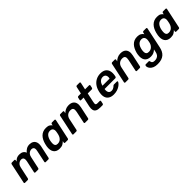

<svg xmlns="http://www.w3.org/2000/svg" viewBox="370 -2359 4227 4227"><g transform="rotate(-45 2484.0 -245.0)"><path d="M28 0Q18 0 12.5 -7Q7 -14 9 -24L109 -496Q111 -506 119.5 -513Q128 -520 138 -520H216Q226 -520 231 -513Q236 -506 234 -496L227 -462Q246 -481 266.5 -496.5Q287 -512 314 -521Q341 -530 377 -530Q435 -530 472.5 -506.5Q510 -483 523 -441Q555 -481 597 -505.5Q639 -530 695 -530Q749 -530 788.5 -506Q828 -482 844 -433.5Q860 -385 845 -311L783 -24Q781 -14 773 -7Q765 0 755 0H673Q663 0 657.5 -7Q652 -14 654 -24L713 -303Q723 -348 717 -374.5Q711 -401 692.5 -412Q674 -423 648 -423Q625 -423 599.5 -412Q574 -401 552.5 -374.5Q531 -348 522 -303L462 -24Q460 -14 452 -7Q444 0 434 0H352Q342 0 336 -7Q330 -14 332 -24L392 -303Q401 -348 394.5 -374.5Q388 -401 370 -412Q352 -423 326 -423Q304 -423 278 -411.5Q252 -400 230.5 -374Q209 -348 200 -303L140 -24Q138 -14 130 -7Q122 0 112 0Z M1102 10Q1050 10 1014 -7.5Q978 -25 957.5 -57Q937 -89 931 -132.5Q925 -176 933 -228Q937 -246 940 -260.5Q943 -275 947 -293Q960 -343 981.5 -386Q1003 -429 1034.5 -461.5Q1066 -494 1108.5 -512Q1151 -530 1206 -530Q1268 -530 1300.5 -510.5Q1333 -491 1351 -463L1358 -496Q1360 -506 1368 -513Q1376 -520 1386 -520H1465Q1475 -520 1481 -513Q1487 -506 1485 -496L1384 -24Q1382 -14 1374 -7Q1366 0 1356 0H1277Q1266 0 1260.5 -7Q1255 -14 1257 -24L1265 -61Q1235 -30 1199 -10Q1163 10 1102 10ZM1147 -97Q1189 -97 1219 -116Q1249 -135 1267.5 -164.5Q1286 -194 1294 -225Q1299 -243 1303 -263.5Q1307 -284 1310 -302Q1316 -332 1311 -359.5Q1306 -387 1285.5 -405Q1265 -423 1224 -423Q1185 -423 1157.5 -404.5Q1130 -386 1112 -356Q1094 -326 1083 -290Q1079 -275 1076 -260Q1073 -245 1071 -230Q1066 -194 1068.5 -164Q1071 -134 1089.5 -115.5Q1108 -97 1147 -97Z M1537 0Q1527 0 1521.5 -7Q1516 -14 1518 -24L1618 -496Q1620 -506 1628.5 -513Q1637 -520 1647 -520H1729Q1739 -520 1744 -513Q1749 -506 1747 -496L1738 -455Q1770 -487 1813.5 -508.5Q1857 -530 1912 -530Q1980 -530 2021 -502.5Q2062 -475 2075.5 -425Q2089 -375 2074 -305L2014 -24Q2012 -14 2004 -7Q1996 0 1985 0H1897Q1887 0 1881.5 -7Q1876 -14 1878 -24L1936 -299Q1949 -360 1933.5 -391.5Q1918 -423 1860 -423Q1803 -423 1763.5 -390Q1724 -357 1711 -299L1653 -24Q1651 -14 1643 -7Q1635 0 1625 0Z M2370 0Q2302 0 2264 -21Q2226 -42 2215 -83.5Q2204 -125 2217 -187L2266 -414H2187Q2177 -414 2171.5 -421Q2166 -428 2168 -439L2180 -496Q2182 -506 2190.5 -513Q2199 -520 2210 -520H2288L2324 -686Q2326 -696 2334 -703Q2342 -710 2352 -710H2433Q2444 -710 2449.5 -703Q2455 -696 2453 -686L2417 -520H2542Q2552 -520 2557.5 -513Q2563 -506 2561 -496L2549 -439Q2547 -428 2538.5 -421Q2530 -414 2520 -414H2395L2349 -197Q2343 -170 2342.5 -150.5Q2342 -131 2353 -120.5Q2364 -110 2392 -110H2464Q2475 -110 2480 -103Q2485 -96 2483 -86L2470 -24Q2468 -14 2460 -7Q2452 0 2441 0Z M2788 10Q2715 10 2666.5 -19Q2618 -48 2599.5 -103Q2581 -158 2594 -236Q2596 -246 2599 -261.5Q2602 -277 2605 -286Q2625 -362 2667 -416.5Q2709 -471 2769.5 -500.5Q2830 -530 2903 -530Q2984 -530 3031 -496.5Q3078 -463 3093.5 -403.5Q3109 -344 3094 -266L3089 -245Q3087 -235 3078.5 -228Q3070 -221 3059 -221H2727Q2727 -221 2726.5 -218Q2726 -215 2725 -213Q2720 -178 2726 -148.5Q2732 -119 2752.5 -101Q2773 -83 2807 -83Q2835 -83 2856 -91.5Q2877 -100 2890.5 -111Q2904 -122 2911 -129Q2923 -141 2929 -143.5Q2935 -146 2946 -146H3033Q3042 -146 3047 -140Q3052 -134 3050 -125Q3045 -109 3025 -86Q3005 -63 2971 -41Q2937 -19 2890.5 -4.5Q2844 10 2788 10ZM2745 -305H2966L2967 -308Q2977 -347 2969.5 -376.5Q2962 -406 2940.5 -422.5Q2919 -439 2884 -439Q2849 -439 2821 -422.5Q2793 -406 2774 -376.5Q2755 -347 2746 -308Z M3152 0Q3142 0 3136.5 -7Q3131 -14 3133 -24L3233 -496Q3235 -506 3243.5 -513Q3252 -520 3262 -520H3344Q3354 -520 3359 -513Q3364 -506 3362 -496L3353 -455Q3385 -487 3428.5 -508.5Q3472 -530 3527 -530Q3595 -530 3636 -502.5Q3677 -475 3690.5 -425Q3704 -375 3689 -305L3629 -24Q3627 -14 3619 -7Q3611 0 3600 0H3512Q3502 0 3496.5 -7Q3491 -14 3493 -24L3551 -299Q3564 -360 3548.5 -391.5Q3533 -423 3475 -423Q3418 -423 3378.5 -390Q3339 -357 3326 -299L3268 -24Q3266 -14 3258 -7Q3250 0 3240 0Z M3943 220Q3874 220 3830.5 201Q3787 182 3763 155Q3739 128 3731.5 101.5Q3724 75 3727 60Q3729 50 3736 42.5Q3743 35 3753 35H3843Q3853 35 3858 39.5Q3863 44 3864 56Q3866 69 3872.5 84Q3879 99 3897 109.5Q3915 120 3951 120Q3985 120 4014.5 109Q4044 98 4065.5 72Q4087 46 4097 0L4111 -68Q4081 -39 4044 -21Q4007 -3 3953 -3Q3898 -3 3861 -20.5Q3824 -38 3803.5 -69.5Q3783 -101 3777.5 -144Q3772 -187 3780 -239Q3782 -254 3784.5 -266Q3787 -278 3791 -293Q3805 -343 3826.5 -386Q3848 -429 3879 -461.5Q3910 -494 3952 -512Q3994 -530 4049 -530Q4106 -530 4143.5 -508.5Q4181 -487 4199 -455L4207 -495Q4209 -506 4217.5 -513Q4226 -520 4237 -520H4317Q4328 -520 4333.5 -513Q4339 -506 4337 -495L4235 -13Q4224 41 4202.5 84Q4181 127 4146.5 157.5Q4112 188 4062 204Q4012 220 3943 220ZM3997 -109Q4038 -109 4068 -127Q4098 -145 4118 -174Q4138 -203 4146 -233Q4149 -246 4153 -266Q4157 -286 4159 -298Q4164 -329 4158.5 -357.5Q4153 -386 4132.5 -404.5Q4112 -423 4071 -423Q4032 -423 4003 -404.5Q3974 -386 3955.5 -356Q3937 -326 3927 -290Q3924 -278 3921 -266Q3918 -254 3916 -241Q3911 -206 3914 -175.5Q3917 -145 3936.5 -127Q3956 -109 3997 -109Z M4561 10Q4509 10 4473 -7.5Q4437 -25 4416.5 -57Q4396 -89 4390 -132.5Q4384 -176 4392 -228Q4396 -246 4399 -260.5Q4402 -275 4406 -293Q4419 -343 4440.5 -386Q4462 -429 4493.5 -461.5Q4525 -494 4567.5 -512Q4610 -530 4665 -530Q4727 -530 4759.5 -510.5Q4792 -491 4810 -463L4817 -496Q4819 -506 4827 -513Q4835 -520 4845 -520H4924Q4934 -520 4940 -513Q4946 -506 4944 -496L4843 -24Q4841 -14 4833 -7Q4825 0 4815 0H4736Q4725 0 4719.5 -7Q4714 -14 4716 -24L4724 -61Q4694 -30 4658 -10Q4622 10 4561 10ZM4606 -97Q4648 -97 4678 -116Q4708 -135 4726.5 -164.5Q4745 -194 4753 -225Q4758 -243 4762 -263.5Q4766 -284 4769 -302Q4775 -332 4770 -359.5Q4765 -387 4744.5 -405Q4724 -423 4683 -423Q4644 -423 4616.5 -404.5Q4589 -386 4571 -356Q4553 -326 4542 -290Q4538 -275 4535 -260Q4532 -245 4530 -230Q4525 -194 4527.5 -164Q4530 -134 4548.5 -115.5Q4567 -97 4606 -97Z"/></g></svg>

Font: Rubik Light Medium
Style: Italic
Weight: 500
Italic angle: -12°
Version: Version 2.104